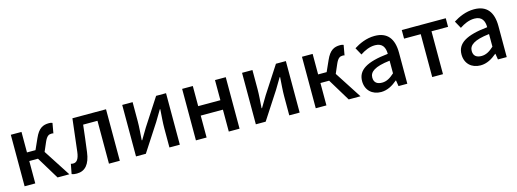

<svg xmlns="http://www.w3.org/2000/svg" viewBox="-9 -1266 5330 1981"><g transform="rotate(-15 2656.5 -275.5)"><path d="M377 -289 418 -384C444 -444 466 -453 495 -453C503 -453 507 -453 514 -450L533 -557C524 -562 512 -564 497 -564C432 -564 385 -542 343 -447L291 -331H200V-550H86V0H200V-239H293L438 0H564Z M642 13C731 13 783 -49 799 -172C812 -268 823 -362 834 -458H987V0H1103V-550H744C729 -433 718 -320 703 -203C694 -127 669 -97 633 -97C621 -97 612 -98 607 -101L587 4C604 11 619 13 642 13Z M1276 0H1381L1569 -289C1589 -321 1619 -371 1639 -406H1644C1639 -334 1633 -262 1633 -205V0H1744V-550H1638L1451 -262C1432 -229 1400 -178 1381 -145H1376C1381 -217 1387 -288 1387 -345V-550H1276Z M1916 0H2030V-234H2267V0H2382V-550H2267V-335H2030V-550H1916Z M2556 0H2661L2849 -289C2869 -321 2899 -371 2919 -406H2924C2919 -334 2913 -262 2913 -205V0H3024V-550H2918L2731 -262C2712 -229 2680 -178 2661 -145H2656C2661 -217 2667 -288 2667 -345V-550H2556Z M3487 -289 3528 -384C3554 -444 3576 -453 3605 -453C3613 -453 3617 -453 3624 -450L3643 -557C3634 -562 3622 -564 3607 -564C3542 -564 3495 -542 3453 -447L3401 -331H3310V-550H3196V0H3310V-239H3403L3548 0H3674Z M3892 13C3960 13 4016 -20 4067 -63H4070L4080 0H4174V-331C4174 -480 4111 -564 3974 -564C3886 -564 3809 -528 3752 -492L3795 -414C3842 -445 3894 -470 3954 -470C4035 -470 4059 -415 4059 -350C3830 -326 3730 -265 3730 -146C3730 -49 3797 13 3892 13ZM3927 -78C3878 -78 3841 -98 3841 -154C3841 -215 3895 -258 4059 -277V-142C4014 -101 3975 -78 3927 -78Z M4440 0H4555V-458H4732V-550H4262V-458H4440Z M4954 13C5022 13 5078 -20 5129 -63H5132L5142 0H5236V-331C5236 -480 5173 -564 5036 -564C4948 -564 4871 -528 4814 -492L4857 -414C4904 -445 4956 -470 5016 -470C5097 -470 5121 -415 5121 -350C4892 -326 4792 -265 4792 -146C4792 -49 4859 13 4954 13ZM4989 -78C4940 -78 4903 -98 4903 -154C4903 -215 4957 -258 5121 -277V-142C5076 -101 5037 -78 4989 -78Z"/></g></svg>

Font: Spoqa Han Sans Neo Medium
Style: Regular
Weight: 500
Designer: [Spoqa Han Sans Neo] Dong-huui Kim  Younghwa Kang  Yujin Lee  [Noto Sans] Ryoko NISHIZUKA  (kana & ideographs); Paul D. 
Foundry: Spoqa (http://www.spoqa-han-sans.com)
Version: Version 1.000